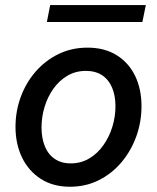

<svg xmlns="http://www.w3.org/2000/svg" viewBox="-20 -710 602 738"><path d="M249 7.8Q184.1 7.8 137.2 -22.2Q90.3 -52.2 64.9 -104.2Q39.6 -156.2 39.6 -222.7Q39.6 -282.7 59.8 -337.6Q80.1 -392.6 117.2 -435.1Q154.3 -477.5 204.8 -502.2Q255.4 -526.9 316.4 -526.9Q381.8 -526.9 428.2 -498Q474.6 -469.2 499.3 -418.5Q523.9 -367.7 523.9 -301.8Q523.9 -241.2 503.9 -185.8Q483.9 -130.4 447.3 -86.7Q410.6 -43 360.1 -17.6Q309.6 7.8 249 7.8ZM252 -82Q291 -82 322.8 -100.8Q354.5 -119.6 377.2 -151.6Q399.9 -183.6 411.9 -222.7Q423.8 -261.7 423.8 -301.3Q423.8 -342.3 410.9 -373Q397.9 -403.8 372.6 -420.7Q347.2 -437.5 310.1 -437.5Q270.5 -437.5 238.8 -418.7Q207 -399.9 184.8 -368.4Q162.6 -336.9 151.1 -298.3Q139.6 -259.8 139.6 -220.2Q139.6 -179.2 152.3 -147.9Q165 -116.7 190.2 -99.4Q215.3 -82 252 -82ZM160.2 -625.5 172.9 -690.4H540.5L527.3 -625.5Z"/></svg>

Font: Reddit Sans Medium
Style: Italic
Weight: 500
Italic angle: -11.25°
Designer: Stephen Hutchings
Version: Version 1.013